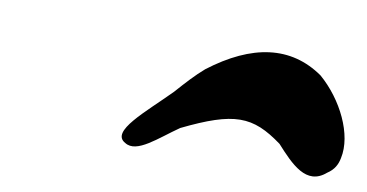

<svg xmlns="http://www.w3.org/2000/svg" viewBox="-42 -1136 891 466"><g transform="rotate(10 404.0 -903.0)"><path d="M379 -909C320 -849 243 -788 284 -766C315 -746 361 -792 409 -825C532 -885 578 -884 653 -829C692 -786 734 -741 779 -780C796 -791 803 -805 806 -821C819 -880 779 -961 722 -1010C640 -1067 546 -1054 444 -976C422 -957 402 -935 379 -909Z"/></g></svg>

Font: Venom Sans
Style: BdObl
Weight: 700
Version: Version 1.001